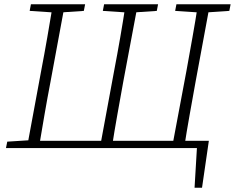

<svg xmlns="http://www.w3.org/2000/svg" viewBox="-20 -694 1101 900"><path d="M136 0 141 -34H959L927 186H892L904 -16L919 0ZM106 0 173 -362Q188 -440 201.5 -518Q215 -596 228 -674H284L217 -312Q202 -234 188.5 -156Q175 -78 162 0ZM119 -643 125 -674H379L373 -643L256 -635H240ZM448 0 515 -362Q530 -440 543.5 -518Q557 -596 569 -674H626L558 -312Q544 -234 530 -156Q516 -78 504 0ZM462 -643 468 -674H721L715 -643L598 -635H582ZM786 0 854 -362Q868 -440 882 -518Q896 -596 908 -674H964L897 -312Q883 -234 869 -156Q855 -78 843 0ZM801 -643 807 -674H1061L1055 -643L937 -635H921ZM8 0 14 -30 139 -38 132 0Z"/></svg>

Font: Source Serif 4 18pt Light
Style: Italic
Weight: 300
Italic angle: -12°
Designer: Frank Grießhammer
Foundry: Adobe Systems Incorporated
Version: Version 4.004;hotconv 1.0.116;makeotfexe 2.5.65601